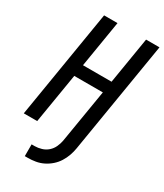

<svg xmlns="http://www.w3.org/2000/svg" viewBox="-231 -824 965 1129"><g transform="rotate(30 251.5 -260.0)"><path d="M137 215V135H158Q180 135 203.5 128Q227 121 245 105Q263 89 273 67Q283 45 287 23L347 -339H153L97 0H6L127 -735H218L166 -419H360L412 -735H503L378 23Q374 48 365 73.5Q356 99 341.5 122Q327 145 306 163.5Q285 182 260.5 194Q236 206 209.5 210.5Q183 215 158 215Z"/></g></svg>

Font: Iosevka Term Curly Md Obl
Style: Regular
Weight: 500
Italic angle: -9°
Designer: Belleve Invis
Foundry: Belleve Invis
Version: Version 32.3.0